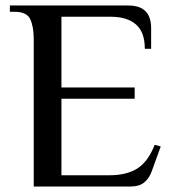

<svg xmlns="http://www.w3.org/2000/svg" viewBox="-20 -680 633 700"><path d="M103 0V-537Q103 -582 90.5 -609.5Q78 -637 33 -637H16V-660H446Q480 -660 498.5 -648.5Q517 -637 524 -618.5Q531 -600 531 -580V-502H508Q508 -563 475.5 -591Q443 -619 383 -619H204V-361H471V-320H204V-41H378Q442 -41 481 -66Q520 -91 544 -152L566 -146L533 -55Q524 -30 506 -15Q488 0 455 0Z"/></svg>

Font: El Messiri Medium
Style: Regular
Weight: 500
Designer: Mohamed Gaber
Foundry: Kief Type Foundry
Version: Version 2.020; ttfautohint (v1.8.3)